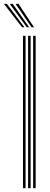

<svg xmlns="http://www.w3.org/2000/svg" viewBox="-68 -988 260 1008"><path d="M106 0V-800H119.2V0ZM52.8 0V-800H66.2V0ZM79.5 0V-800H92.8V0ZM47.8 -845 -47.5 -967.8H-31.8L60.2 -845ZM72.5 -845 -17 -967.8H-1.2L85.2 -845ZM97.5 -845 13.5 -967.8H29.2L110.5 -845Z"/></svg>

Font: Big Shoulders Inline Display Thin
Style: Regular
Weight: 400
Version: Version 2.002